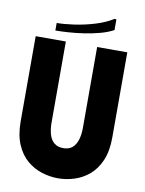

<svg xmlns="http://www.w3.org/2000/svg" viewBox="-95 -927 755 1003"><g transform="rotate(10 283.0 -425.0)"><path d="M526 -248V-700H366V-270Q366 -235 357.5 -207.5Q349 -180 331 -164.5Q313 -149 283 -149Q253 -149 234.5 -164.5Q216 -180 208 -207.5Q200 -235 200 -270V-700H40V-248Q40 -176 61.5 -126Q83 -76 118.5 -46Q154 -16 197 -2.5Q240 11 283 11Q326 11 369 -2.5Q412 -16 447.5 -46Q483 -76 504.5 -126Q526 -176 526 -248ZM431 -861 440 -859V-803Q411 -787 370.5 -776Q330 -765 286 -758.5Q242 -752 202.5 -749.5Q163 -747 136 -747V-787Q173 -787 226.5 -794.5Q280 -802 335 -818.5Q390 -835 431 -861Z"/></g></svg>

Font: Phudu
Style: Bold
Weight: 700
Version: Version 1.005;gftools[0.9.23]